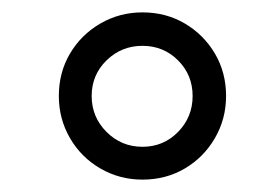

<svg xmlns="http://www.w3.org/2000/svg" viewBox="-20 -718 440 310"><path d="M210 -428Q173 -428 142 -446Q111 -464 93 -495Q75 -526 75 -563Q75 -601 93 -631.5Q111 -662 142 -680Q173 -698 210 -698Q248 -698 278.5 -680Q309 -662 327 -631.5Q345 -601 345 -563Q345 -526 327 -495Q309 -464 278.5 -446Q248 -428 210 -428ZM210 -481Q244 -481 267.5 -505Q291 -529 291 -563Q291 -597 267.5 -620.5Q244 -644 210 -644Q176 -644 152 -620.5Q128 -597 128 -563Q128 -529 152 -505Q176 -481 210 -481Z"/></svg>

Font: Archivo Narrow
Style: Italic
Weight: 400
Italic angle: -8°
Designer: Hector Gatti
Foundry: Omnibus-Type
Version: Version 3.002